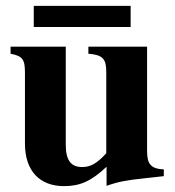

<svg xmlns="http://www.w3.org/2000/svg" viewBox="-20 -620 596 654"><path d="M425 -528V-600H95V-528ZM538 -20V-43C494 -45 481 -61 481 -105V-461H281V-437C331 -433 342 -419 342 -374V-98C311 -64 289 -51 260 -51C224 -51 204 -71 204 -127V-461H16V-437C57 -429 65 -418 65 -372V-131C65 -38 115 14 198 14C253 14 291 -3 343 -52V13C386 -2 410 -6 475 -13Z"/></svg>

Font: XITS Math
Style: Bold
Weight: 700
Designer: MicroPress Inc., with final additions and corrections provided by Coen Hoffman, Elsevier (retired)
Version: Version 1.105